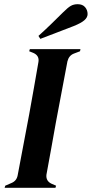

<svg xmlns="http://www.w3.org/2000/svg" viewBox="-20 -894 437 914"><path d="M2 0 5 -10 35 -23Q59 -33 64 -59L119 -350Q129 -406 141 -473Q153 -540 163 -599Q168 -629 139 -642L119 -650L122 -660H363L361 -650L332 -639Q308 -630 301 -602L246 -311Q236 -255 224 -188Q212 -121 201 -62Q198 -33 224 -20L247 -10L244 0ZM163 -723Q192 -749 222.5 -778.5Q253 -808 280 -835Q303 -858 317 -866Q331 -874 350 -874Q373 -874 385 -860Q397 -846 397 -827Q397 -811 381.5 -797.5Q366 -784 331 -770Q289 -754 250.5 -739Q212 -724 172 -709Z"/></svg>

Font: DM Serif Display
Style: Italic
Weight: 400
Italic angle: -12°
Designer: Colophon Foundry, Frank Grießhammer
Foundry: Colophon Foundry
Version: Version 5.100; ttfautohint (v1.8.2)